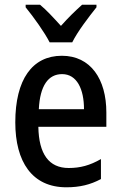

<svg xmlns="http://www.w3.org/2000/svg" viewBox="-20 -786 513 816"><path d="M191 -606H287C309 -651 358 -715 390 -755V-766H329C297 -737 273 -714 239 -676C208 -710 177 -744 150 -766H89V-755C124 -712 169 -649 191 -606ZM243 -549C117 -549 45 -448 45 -266C45 -99 116 10 262 10C319 10 364 -1 409 -25V-110C362 -83 321 -72 272 -72C188 -72 145 -131 143 -247H432V-308C432 -450 365 -549 243 -549ZM244 -471C307 -471 337 -407 337 -322H145C150 -422 185 -471 244 -471Z"/></svg>

Font: Noto Sans Myanmar UI Condensed Medium
Style: Regular
Weight: 500
Width: 3
Designer: Monotype Design Team
Foundry: Monotype Imaging Inc.
Version: Version 2.103